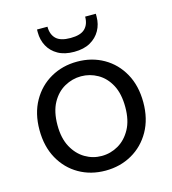

<svg xmlns="http://www.w3.org/2000/svg" viewBox="-107 -787 794 886"><g transform="rotate(-15 290.5 -343.5)"><path d="M289 12Q219 12 163 -20Q107 -52 74.5 -110.5Q42 -169 42 -248Q42 -327 75 -385.5Q108 -444 164.5 -476Q221 -508 291 -508Q361 -508 417 -476Q473 -444 505.5 -385.5Q538 -327 538 -248Q538 -169 505 -110.5Q472 -52 415.5 -20Q359 12 289 12ZM289 -58Q332 -58 369 -79.5Q406 -101 429 -143Q452 -185 452 -248Q452 -312 429.5 -354Q407 -396 370 -417Q333 -438 291 -438Q249 -438 211.5 -417Q174 -396 151 -354Q128 -312 128 -248Q128 -185 151 -143Q174 -101 210.5 -79.5Q247 -58 289 -58ZM291 -555Q245 -555 214 -572.5Q183 -590 167 -619.5Q151 -649 151 -685V-699H201Q201 -662 222 -641.5Q243 -621 291 -621Q339 -621 360 -641.5Q381 -662 381 -699H432V-685Q432 -649 415.5 -619.5Q399 -590 368 -572.5Q337 -555 291 -555Z"/></g></svg>

Font: DM Sans 28pt
Style: Regular
Weight: 400
Version: Version 4.004;gftools[0.9.30]